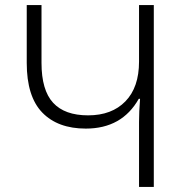

<svg xmlns="http://www.w3.org/2000/svg" viewBox="-20 -734 724 754"><path d="M526 -255Q526 -294 530 -346H525Q459 -229 317 -229Q207 -229 146 -292Q85 -355 85 -487V-714H143V-487Q143 -380 188.5 -330.5Q234 -281 326 -281Q419 -281 472.5 -336Q526 -391 526 -492V-714H584V0H526Z"/></svg>

Font: Noto Sans Georgian Light
Style: Regular
Weight: 300
Designer: Monotype Design team
Foundry: Monotype Imaging Inc.
Version: Version 1.000